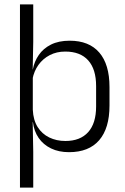

<svg xmlns="http://www.w3.org/2000/svg" viewBox="-20 -683 570 875"><path d="M294.5 10.5Q248 10.5 212.8 -6.5Q177.5 -23.5 156.2 -54.2Q135 -85 130 -126.5H110L129.5 -183Q131.5 -136 151.5 -104.2Q171.5 -72.5 204.5 -56.5Q237.5 -40.5 278 -40.5Q345.5 -40.5 381.8 -80.8Q418 -121 418 -198V-291Q418 -367.5 382 -407.8Q346 -448 277.5 -448Q238 -448 206.8 -431.8Q175.5 -415.5 155.2 -387.2Q135 -359 128 -322L111.5 -366.5H129.5Q136.5 -403 156.8 -432.5Q177 -462 212.2 -479.8Q247.5 -497.5 297.5 -497.5Q386 -497.5 432.5 -443.5Q479 -389.5 479 -286.5V-202Q479 -98.5 432 -44Q385 10.5 294.5 10.5ZM71 172V-663H131.5V-492L129 -366L129.5 -344.5V-140L129 -125.5L131.5 9V172Z"/></svg>

Font: Anek Tamil Medium Light
Style: Regular
Weight: 300
Version: Version 1.003